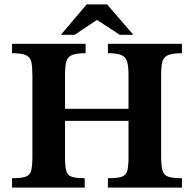

<svg xmlns="http://www.w3.org/2000/svg" viewBox="-20 -857 884 877"><path d="M367 0H35V-43Q78 -43 97.5 -50Q117 -57 122.5 -78.5Q128 -100 128 -144V-511Q128 -550 123.5 -572.5Q119 -595 99.5 -604.5Q80 -614 35 -614V-657H371V-614Q326 -614 306.5 -604.5Q287 -595 282 -573Q277 -551 277 -511V-360H567V-511Q567 -551 561.5 -573Q556 -595 536.5 -604.5Q517 -614 473 -614V-657H811V-614Q766 -614 746 -604.5Q726 -595 721 -573Q716 -551 716 -511V-144Q716 -101 722 -79Q728 -57 748 -50Q768 -43 811 -43V0H473V-43Q517 -43 537 -50Q557 -57 562 -79Q567 -101 567 -144V-305H277V-144Q277 -100 282 -78.5Q287 -57 306.5 -50Q326 -43 367 -43ZM321 -698H258L376 -837H469L589 -698H527L423 -766Z"/></svg>

Font: STIX Two Text
Style: Bold
Weight: 700
Designer: Ross Mills, John Hudson & Paul Hanslow, Tiro Typeworks Ltd; with prior portions MicroPress Inc., and Coen Hoffman.
Foundry: Tiro Typeworks Ltd
Version: Version 2.13 b171